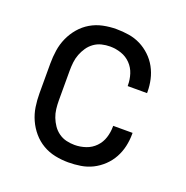

<svg xmlns="http://www.w3.org/2000/svg" viewBox="-102 -623 704 726"><g transform="rotate(20 250.0 -260.0)"><path d="M247 8Q220 8 193.5 2.5Q167 -3 144 -16.5Q121 -30 103.5 -50.5Q86 -71 75 -95.5Q64 -120 60 -146.5Q56 -173 56 -200V-320Q56 -347 60 -373.5Q64 -400 75 -424.5Q86 -449 103.5 -469.5Q121 -490 144 -503.5Q167 -517 193.5 -522.5Q220 -528 247 -528Q272 -528 297 -524Q322 -520 344 -509Q366 -498 384.5 -480.5Q403 -463 415 -441Q427 -419 432.5 -394.5Q438 -370 438 -345V-340H360V-343Q360 -366 353 -388Q346 -410 330 -426.5Q314 -443 292 -450.5Q270 -458 247 -458Q230 -458 213.5 -454Q197 -450 183 -440Q169 -430 159.5 -416Q150 -402 144 -386.5Q138 -371 136 -354Q134 -337 134 -320V-200Q134 -183 136 -166Q138 -149 144 -133.5Q150 -118 159.5 -104Q169 -90 183 -80Q197 -70 213.5 -66Q230 -62 247 -62Q270 -62 292 -69.5Q314 -77 330 -93.5Q346 -110 353 -132Q360 -154 360 -177V-180H438V-175Q438 -150 432.5 -125.5Q427 -101 415 -79Q403 -57 384.5 -39.5Q366 -22 344 -11Q322 0 297 4Q272 8 247 8Z"/></g></svg>

Font: Iosevka MaddieWtf
Style: Regular
Weight: 400
Monospace: yes
Designer: Belleve Invis
Foundry: Belleve Invis
Version: Version 31.3.0; ttfautohint (v1.8.3)